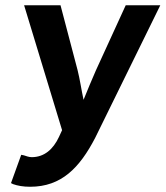

<svg xmlns="http://www.w3.org/2000/svg" viewBox="-20 -511 632 733"><path d="M22 188 30 192C47 198 68 202 95 202C215 202 284 129 343 16L592 -491H460L346 -242C330 -205 315 -170 299 -130C291 -166 285 -209 276 -244L211 -491H72L217 -14L205 12C183 59 149 89 101 89C91 89 80 85 71 82L61 80Z"/></svg>

Font: Falling Sky
Style: SeBdObl
Weight: 600
Designer: Paul D. Hunt
Foundry: Adobe Systems Incorporated
Version: Version 1.02